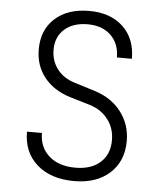

<svg xmlns="http://www.w3.org/2000/svg" viewBox="-53 -786 706 843"><g transform="rotate(5 300.0 -365.0)"><path d="M305 10Q202 10 141 -43.5Q80 -97 80 -188H146Q146 -125 189 -87Q232 -49 305 -49Q375 -49 415 -85Q455 -121 455 -183Q455 -235 426 -273.5Q397 -312 348 -328L254 -356Q181 -379 140.5 -430.5Q100 -482 100 -553Q100 -639 156 -689.5Q212 -740 306 -740Q400 -740 455.5 -688Q511 -636 511 -547H445Q445 -608 407 -644.5Q369 -681 305 -681Q241 -681 203 -647.5Q165 -614 165 -557Q165 -508 192.5 -472Q220 -436 268 -421L364 -391Q436 -368 478 -313Q520 -258 520 -185Q520 -96 461.5 -43Q403 10 305 10Z"/></g></svg>

Font: Tiny ExtraLight
Style: Regular
Weight: 200
Monospace: yes
Designer: Philipp Nurullin, Konstantin Bulenkov
Foundry: JetBrains
Version: Version 2.251; ttfautohint (v1.8.4.7-5d5b)